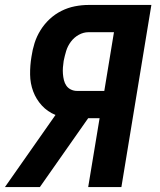

<svg xmlns="http://www.w3.org/2000/svg" viewBox="-25 -755 645 775"><path d="M-5 0 199 -291Q167 -304 144 -329Q121 -354 109 -386Q97 -418 96.5 -454Q96 -490 102 -526Q106 -554 114.5 -581Q123 -608 138.5 -633Q154 -658 175.5 -678Q197 -698 223 -711Q249 -724 277 -729.5Q305 -735 332 -735H586L465 0H331L377 -278H331L136 0ZM396 -388 435 -625H332Q312 -625 293 -614.5Q274 -604 261 -586.5Q248 -569 242 -549Q236 -529 232 -509Q230 -496 229 -483Q228 -470 229 -457Q230 -444 233 -431.5Q236 -419 243 -409Q250 -399 261.5 -393.5Q273 -388 286 -388Z"/></svg>

Font: Iosevka Curly XBdEx
Style: Italic
Weight: 800
Width: 7
Italic angle: -9°
Monospace: yes
Designer: Belleve Invis
Foundry: Belleve Invis
Version: Version 11.1.0; ttfautohint (v1.8.3)